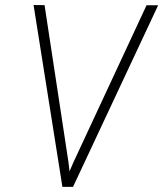

<svg xmlns="http://www.w3.org/2000/svg" viewBox="-20 -731 639 751"><path d="M224.1 0H265.6L598.6 -710.4H553.2L268.1 -98.1L252 -61L247.6 -98.1L154.3 -710.9L111.3 -711.4Z"/></svg>

Font: Roboto Mono ExtraLight
Style: Italic
Weight: 250
Italic angle: -10°
Monospace: yes
Designer: Google
Version: Version 3.000